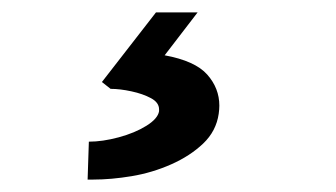

<svg xmlns="http://www.w3.org/2000/svg" viewBox="-20 -44 540 309"><path d="M121 245 123 184Q145 184 171 177Q197 170 215.5 158.5Q234 147 236 135Q236 133 236 132Q236 121 223 114Q210 107 191.5 103Q173 99 158 99L144 88L231 -24H298L245 45Q294 54 313.5 76Q333 98 333 126Q333 132 332 139Q328 167 307 187Q286 207 255.5 220.5Q225 234 192 239.5Q159 245 130 245Q126 245 121 245Z"/></svg>

Font: Lexend Med
Style: Italic
Weight: 500
Italic angle: -8.13011°
Designer: Bonnie Shaver-Troup, Thomas Jockin
Foundry: Lexend
Version: Version 1.007